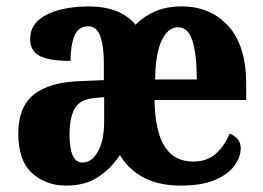

<svg xmlns="http://www.w3.org/2000/svg" viewBox="-20 -569 822 599"><path d="M186 10Q123 10 80 -29Q37 -68 37 -153Q37 -235 85.5 -274Q134 -313 232 -316L304 -319V-374Q304 -424 293 -455.5Q282 -487 255 -487Q224 -487 212 -456.5Q200 -426 200 -379Q132 -379 103 -395Q74 -411 74 -447Q74 -483 99.5 -505.5Q125 -528 166.5 -538.5Q208 -549 256 -549Q355 -549 403 -492Q428 -518 464 -533.5Q500 -549 547 -549Q637 -549 692.5 -487.5Q748 -426 748 -308V-257H462Q464 -158 494 -111.5Q524 -65 582 -65Q626 -65 653.5 -89.5Q681 -114 696 -152Q711 -147 721 -135.5Q731 -124 731 -107Q731 -80 712 -53Q693 -26 651.5 -8Q610 10 543 10Q413 10 354 -85Q326 -43 286 -16.5Q246 10 186 10ZM594 -321Q594 -398 580.5 -441Q567 -484 536 -484Q504 -484 484.5 -443Q465 -402 464 -321ZM237 -62Q267 -62 286 -97Q305 -132 305 -191V-266L273 -263Q230 -259 213.5 -231Q197 -203 197 -149Q197 -62 237 -62Z"/></svg>

Font: Noto Serif Georgian Condensed ExtraBold
Style: Regular
Weight: 800
Width: 3
Designer: Monotype Design Team, Akaki Razmadze
Foundry: Google LLC
Version: Version 2.003; ttfautohint (v1.8.4.7-5d5b)